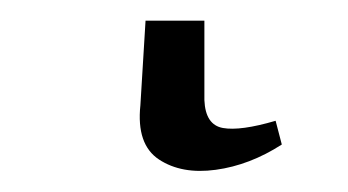

<svg xmlns="http://www.w3.org/2000/svg" viewBox="-20 33 337 186"><path d="M121 53H178V130Q179 154 196 157Q213 160 247 150L253 173Q222 193 189 197.5Q156 202 134 187.5Q112 173 116 135Z"/></svg>

Font: Piazzolla
Style: Regular
Weight: 400
Designer: Juan Pablo del Peral
Foundry: Huerta Tipografica
Version: Version 1.330